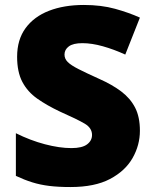

<svg xmlns="http://www.w3.org/2000/svg" viewBox="-20 -744 617 774"><path d="M544 -217Q544 -159 514.5 -107Q485 -55 423.5 -22.5Q362 10 264 10Q215 10 178.5 5.5Q142 1 110 -9Q78 -19 44 -35V-207Q102 -178 161 -162.5Q220 -147 268 -147Q311 -147 331 -162Q351 -177 351 -200Q351 -228 321.5 -245.5Q292 -263 222 -294Q169 -319 130 -346.5Q91 -374 70 -414Q49 -454 49 -515Q49 -584 83 -630.5Q117 -677 177.5 -700.5Q238 -724 318 -724Q388 -724 444 -708.5Q500 -693 544 -673L485 -524Q439 -545 394.5 -557.5Q350 -570 312 -570Q275 -570 257.5 -557Q240 -544 240 -524Q240 -507 253 -494Q266 -481 296.5 -465.5Q327 -450 380 -426Q432 -403 468.5 -375.5Q505 -348 524.5 -310.5Q544 -273 544 -217Z"/></svg>

Font: Noto Sans Bengali UI Black
Style: Regular
Weight: 900
Designer: Jelle Bosma - Monotype Design Team
Foundry: Monotype Imaging Inc.
Version: Version 2.003; ttfautohint (v1.8.4.7-5d5b)